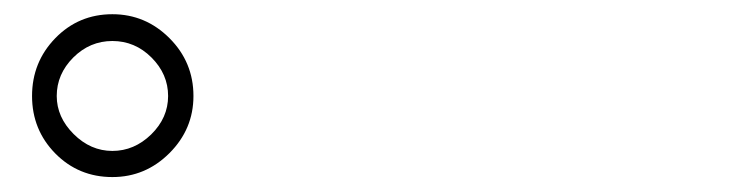

<svg xmlns="http://www.w3.org/2000/svg" viewBox="-20 -840 1040 266"><path d="M135.7 -820.3Q181.6 -820.3 214.8 -787.1Q248 -753.9 248 -707Q248 -661.1 214.8 -627.9Q181.6 -594.7 135.7 -594.7Q88.9 -594.7 56.6 -627.4Q24.4 -660.2 24.4 -707Q24.4 -753.9 56.6 -787.1Q88.9 -820.3 135.7 -820.3ZM58.6 -707Q58.6 -677.7 82 -654.3Q105.5 -630.9 135.7 -630.9Q166 -630.9 189.5 -653.8Q212.9 -676.8 212.9 -707Q212.9 -737.3 189.9 -760.3Q167 -783.2 135.7 -783.2Q104.5 -783.2 81.5 -760.3Q58.6 -737.3 58.6 -707Z"/></svg>

Font: GenEi Gothic M Light
Style: Regular
Weight: 300
Designer: o_tamon (Modified); [Source Han Sans]
Ryoko NISHIZUKA  (kana & ideographs); Paul D. Hunt (Latin, Greek & Cyrillic); Wenl
Version: Version 1.1a;Original Version 1.004